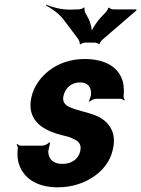

<svg xmlns="http://www.w3.org/2000/svg" viewBox="-20 -790 603 820"><path d="M246 -90C211 -90 187 -107 186 -143C188 -152 192 -173 194 -180L190 -182C185 -175 170 -168 161 -168H68C62 -168 57 -172 55 -175L51 -172C53 -169 57 -162 56 -157C54 -139 54 -122 57 -104C72 -34 132 10 226 10C287 10 341 -8 382 -37C417 -61 451 -99 462 -152C468 -178 468 -200 463 -219C452 -257 425 -282 388 -297C360 -309 314 -317 286 -329C265 -337 244 -349 251 -380C259 -418 289 -438 321 -438C352 -438 369 -422 369 -390C369 -382 363 -364 360 -358L363 -356C368 -361 381 -368 390 -368H494C500 -368 507 -364 510 -361L513 -364C510 -367 507 -374 508 -380C510 -400 509 -419 506 -436C490 -502 432 -538 341 -538C281 -538 229 -519 190 -489C157 -463 125 -425 114 -374C109 -351 109 -331 113 -314C127 -256 182 -229 243 -213C261 -209 276 -205 287 -200C309 -190 330 -180 323 -146C314 -106 281 -90 246 -90ZM356 -714 344 -736C342 -739 339 -753 342 -757L338 -758C336 -754 322 -750 316 -750L279 -749C244 -748 200 -760 177 -770V-766C198 -756 232 -732 251 -707L315 -622C317 -618 323 -605 320 -602L323 -600C325 -604 339 -608 343 -608H385C389 -608 402 -604 403 -601L405 -602C405 -605 414 -618 418 -621L562 -745L563 -750H464C459 -750 446 -754 446 -758L442 -756C443 -753 434 -739 430 -736L410 -715C395 -699 371 -664 367 -647H371C375 -664 365 -699 356 -714Z"/></svg>

Font: Asimov
Style: EdgeExtremeIt
Weight: 500
Designer: Google
Version: Version 2.000980: 2014